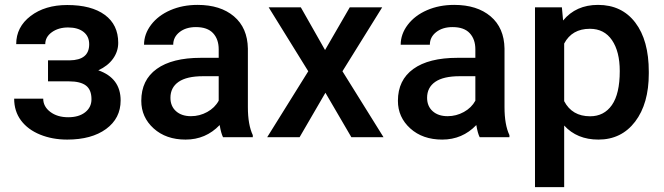

<svg xmlns="http://www.w3.org/2000/svg" viewBox="-20 -558 2699 781"><path d="M460.9 -383.8Q460.9 -348.6 439.7 -319.1Q418.5 -289.6 379.9 -272Q470.7 -240.2 470.7 -149.4Q470.7 -76.7 411.6 -33.4Q352.5 9.8 253.4 9.8Q192.9 9.8 143.1 -10.5Q93.3 -30.8 65.4 -68.1Q37.6 -105.5 37.6 -156.7H155.8Q155.8 -124.5 184.6 -102.8Q213.4 -81.1 257.3 -81.1Q300.8 -81.1 326.4 -101.3Q352.1 -121.6 352.1 -154.3Q352.1 -192.9 329.6 -210Q307.1 -227.1 260.3 -227.1H175.3V-312.5H263.2Q342.8 -313.5 342.8 -377.9Q342.8 -410.2 319.8 -428.2Q296.9 -446.3 256.8 -446.3Q217.8 -446.3 190.9 -427Q164.1 -407.7 164.1 -378.4H45.9Q45.9 -448.2 104.5 -492.9Q163.1 -537.6 253.4 -537.6Q351.6 -537.6 406.2 -497.6Q460.9 -457.5 460.9 -383.8Z M554.7 0ZM887.2 0Q879.4 -15.1 873.5 -49.3Q816.9 9.8 734.9 9.8Q655.3 9.8 605 -35.6Q554.7 -81.1 554.7 -147.9Q554.7 -232.4 617.4 -277.6Q680.2 -322.8 796.9 -322.8H869.6V-357.4Q869.6 -398.4 846.7 -423.1Q823.7 -447.8 776.9 -447.8Q736.3 -447.8 710.4 -427.5Q684.6 -407.2 684.6 -376H565.9Q565.9 -419.4 594.7 -457.3Q623.5 -495.1 673.1 -516.6Q722.7 -538.1 783.7 -538.1Q876.5 -538.1 931.6 -491.5Q986.8 -444.8 988.3 -360.4V-122.1Q988.3 -50.8 1008.3 -8.3V0ZM756.8 -85.4Q792 -85.4 823 -102.5Q854 -119.6 869.6 -148.4V-248H805.7Q739.7 -248 706.5 -225.1Q673.3 -202.1 673.3 -160.2Q673.3 -126 696 -105.7Q718.8 -85.4 756.8 -85.4Z M1066.9 0ZM1302.2 -354.5 1402.8 -528.3H1534.7L1373 -268.1L1540 0H1409.2L1303.7 -180.7L1198.7 0H1066.9L1233.9 -268.1L1072.8 -528.3H1203.6Z M1598.6 0ZM1931.2 0Q1923.3 -15.1 1917.5 -49.3Q1860.8 9.8 1778.8 9.8Q1699.2 9.8 1648.9 -35.6Q1598.6 -81.1 1598.6 -147.9Q1598.6 -232.4 1661.4 -277.6Q1724.1 -322.8 1840.8 -322.8H1913.6V-357.4Q1913.6 -398.4 1890.6 -423.1Q1867.7 -447.8 1820.8 -447.8Q1780.3 -447.8 1754.4 -427.5Q1728.5 -407.2 1728.5 -376H1609.9Q1609.9 -419.4 1638.7 -457.3Q1667.5 -495.1 1717 -516.6Q1766.6 -538.1 1827.6 -538.1Q1920.4 -538.1 1975.6 -491.5Q2030.8 -444.8 2032.2 -360.4V-122.1Q2032.2 -50.8 2052.2 -8.3V0ZM1800.8 -85.4Q1835.9 -85.4 1866.9 -102.5Q1897.9 -119.6 1913.6 -148.4V-248H1849.6Q1783.7 -248 1750.5 -225.1Q1717.3 -202.1 1717.3 -160.2Q1717.3 -126 1740 -105.7Q1762.7 -85.4 1800.8 -85.4Z M2156.2 0ZM2619.1 -258.8Q2619.1 -136.2 2563.5 -63.2Q2507.8 9.8 2414.1 9.8Q2327.1 9.8 2274.9 -47.4V203.1H2156.2V-528.3H2265.6L2270.5 -474.6Q2322.8 -538.1 2412.6 -538.1Q2509.3 -538.1 2564.2 -466.1Q2619.1 -394 2619.1 -266.1ZM2501 -269Q2501 -348.1 2469.5 -394.5Q2438 -440.9 2379.4 -440.9Q2306.6 -440.9 2274.9 -380.9V-146.5Q2307.1 -85 2380.4 -85Q2437 -85 2469 -130.6Q2501 -176.3 2501 -269Z"/></svg>

Font: Roboto Medium
Style: Regular
Weight: 500
Designer: Google
Version: Version 2.134; 2016; ttfautohint (v1.6)